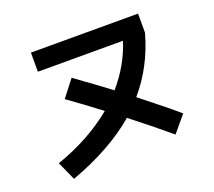

<svg xmlns="http://www.w3.org/2000/svg" viewBox="-130 -913 1260 1133"><g transform="rotate(-20 500.0 -346.5)"><path d="M167 -620.1V-740.2H839.8V-620.1Q786.1 -425.8 661.1 -280.3Q809.6 -164.1 888.7 -95.7L803.7 5.9Q673.8 -102.5 567.4 -184.6Q407.2 -46.9 151.4 46.9L98.6 -70.3Q308.6 -143.6 459 -267.6Q364.3 -339.8 260.7 -414.1L341.8 -518.6Q460 -433.6 554.7 -362.3Q658.2 -482.4 701.2 -620.1Z"/></g></svg>

Font: Mgen+ 1c bold
Style: Bold
Weight: 700
Designer: [Source Han Sans]
Ryoko NISHIZUKA  (kana & ideographs); Paul D. Hunt (Latin, Greek & Cyrillic); Wenlong ZHANG  (bopomofo
Version: Version 1.059.20150602